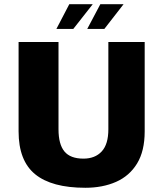

<svg xmlns="http://www.w3.org/2000/svg" viewBox="-20 -866 773 909"><path d="M384 23Q225 23 146.5 -41Q68 -105 68 -244V-667H257V-254Q257 -183 285 -149Q313 -115 375 -115Q430 -115 461.5 -149Q493 -183 493 -254V-667H665V-244Q665 -151 629 -92Q593 -33 529.5 -5Q466 23 384 23ZM393 -729 455 -846H565L474 -729ZM247 -729 308 -846H419L327 -729Z"/></svg>

Font: Maven Pro ExtraBold
Style: Regular
Weight: 800
Designer: Joe Prince
Foundry: Joe Prince
Version: Version 2.100